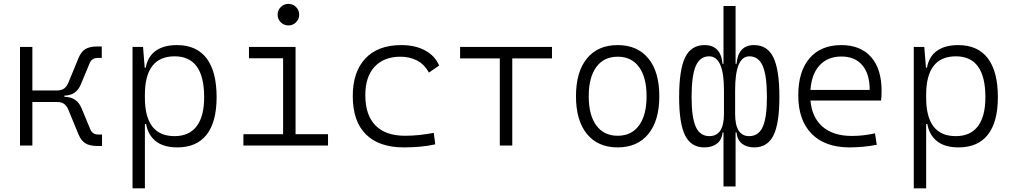

<svg xmlns="http://www.w3.org/2000/svg" viewBox="-20 -764 5313 1008"><path d="M85 0V-517.6H149.9V-289.1H278.8Q303.2 -289.1 317.1 -299.6Q331.1 -310.1 339.8 -332L391.6 -458Q405.8 -492.7 428.2 -506.3Q450.7 -520 490.7 -520H514.2V-460H494.6Q462.9 -460 451.2 -433.6L404.3 -320.8Q380.4 -262.7 318.4 -262.2V-255.4H318.8Q382.8 -255.4 407.7 -196.8L454.6 -84Q465.3 -57.6 498 -57.6H515.6V2.4H492.2Q452.1 2.4 429 -11.2Q405.8 -24.9 391.6 -59.6L339.8 -185.5Q331.1 -207.5 317.1 -218Q303.2 -228.5 278.8 -228.5H149.9V0Z M675.8 224.6V-517.6H731L739.7 -408.7H745.1Q755.4 -466.8 797.4 -497.1Q839.4 -527.3 908.7 -527.3Q1011.7 -527.3 1064.5 -458Q1117.2 -388.7 1117.2 -253.9Q1117.2 -124 1064.9 -57.1Q1012.7 9.8 910.6 9.8Q838.4 9.8 797.6 -22.9Q756.8 -55.7 747.1 -112.8H740.7V224.6ZM740.7 -251Q740.7 -49.3 896.5 -49.3Q973.1 -49.3 1012.5 -101.3Q1051.8 -153.3 1051.8 -253.9Q1051.8 -468.3 897 -468.3Q740.7 -468.3 740.7 -266.1Z M1257.8 0V-59.6H1466.3V-458H1287.1V-517.6H1531.7V-59.6H1702.1V0ZM1494.1 -630.4Q1470.7 -630.4 1454.1 -647Q1437.5 -663.6 1437.5 -687Q1437.5 -710.4 1454.1 -727.1Q1470.7 -743.7 1494.1 -743.7Q1517.6 -743.7 1534.2 -727.1Q1550.8 -710.4 1550.8 -687Q1550.8 -663.6 1534.2 -647Q1517.6 -630.4 1494.1 -630.4Z M2100.6 9.8Q1969.7 9.8 1900.9 -58.8Q1832 -127.4 1832 -259.8Q1832 -386.7 1898.2 -457Q1964.4 -527.3 2086.9 -527.3Q2159.7 -527.3 2211.7 -499.3Q2263.7 -471.2 2285.6 -419.9L2231.9 -382.8Q2207 -427.7 2168.2 -447Q2129.4 -466.3 2083 -466.3Q1995.6 -466.3 1946.8 -413.8Q1897.9 -361.3 1897.9 -264.6Q1897.9 -159.7 1951.2 -105.5Q2004.4 -51.3 2106 -51.3Q2144.5 -51.3 2182.6 -55.4Q2220.7 -59.6 2257.3 -66.4L2265.1 -6.3Q2225.1 2.9 2183.1 6.3Q2141.1 9.8 2100.6 9.8Z M2604 0V-457.5H2395.5V-517.6H2877.9V-457.5H2669.4V0Z M3222.7 9.8Q3119.1 9.8 3061.5 -60.5Q3003.9 -130.9 3003.9 -258.8Q3003.9 -387.2 3061.5 -457.3Q3119.1 -527.3 3222.7 -527.3Q3326.2 -527.3 3383.8 -457.3Q3441.4 -387.2 3441.4 -258.8Q3441.4 -130.9 3383.8 -60.5Q3326.2 9.8 3222.7 9.8ZM3222.7 -51.3Q3295.4 -51.3 3335 -105.5Q3374.5 -159.7 3374.5 -258.8Q3374.5 -357.9 3335 -412.1Q3295.4 -466.3 3222.7 -466.3Q3150.4 -466.3 3110.6 -412.1Q3070.8 -357.9 3070.8 -258.8Q3070.8 -159.7 3110.6 -105.5Q3150.4 -51.3 3222.7 -51.3Z M3939.5 9.8Q3900.4 9.8 3875.2 -10Q3850.1 -29.8 3846.7 -68.8H3841.8V214.8H3778.3V-68.8H3773.4Q3770 -29.8 3744.1 -10Q3718.3 9.8 3677.7 9.8Q3608.4 9.8 3576.9 -52.7Q3545.4 -115.2 3545.4 -253.9Q3545.4 -397.9 3576.9 -462.6Q3608.4 -527.3 3678.7 -527.3Q3764.6 -527.3 3773.4 -428.7H3778.3V-732.4H3841.8V-428.7H3846.7Q3855.5 -527.3 3938.5 -527.3Q4008.8 -527.3 4040.3 -462.6Q4071.8 -397.9 4071.8 -253.9Q4071.8 -115.2 4040.5 -52.7Q4009.3 9.8 3939.5 9.8ZM3780.8 -291Q3780.8 -468.3 3703.1 -468.3Q3654.8 -468.3 3632.8 -417.5Q3610.8 -366.7 3610.8 -253.9Q3610.8 -146.5 3633.1 -97.9Q3655.3 -49.3 3704.1 -49.3Q3780.8 -49.3 3780.8 -166ZM3839.4 -166Q3839.4 -49.3 3913.1 -49.3Q3962.4 -49.3 3984.4 -97.9Q4006.3 -146.5 4006.3 -253.9Q4006.3 -366.7 3984.4 -417.5Q3962.4 -468.3 3914.1 -468.3Q3839.4 -468.3 3839.4 -291Z M4439.9 9.8Q4311.5 9.8 4241.2 -61.5Q4170.9 -132.8 4170.9 -263.7Q4170.9 -389.2 4230.2 -458.3Q4289.6 -527.3 4397 -527.3Q4497.6 -527.3 4553 -464.8Q4608.4 -402.3 4608.4 -287.1Q4608.4 -256.8 4605.5 -236.3H4234.9Q4242.7 -147 4298.8 -98.6Q4355 -50.3 4451.7 -50.3Q4512.2 -50.3 4573.7 -64L4583 -3.9Q4548.8 2.9 4511.7 6.3Q4474.6 9.8 4439.9 9.8ZM4234.9 -292H4545.9Q4545.9 -376 4507.1 -421.6Q4468.3 -467.3 4397.9 -467.3Q4325.7 -467.3 4283.2 -421.4Q4240.7 -375.5 4234.9 -292Z M4777.3 224.6V-517.6H4832.5L4841.3 -408.7H4846.7Q4856.9 -466.8 4898.9 -497.1Q4940.9 -527.3 5010.3 -527.3Q5113.3 -527.3 5166 -458Q5218.8 -388.7 5218.8 -253.9Q5218.8 -124 5166.5 -57.1Q5114.3 9.8 5012.2 9.8Q4939.9 9.8 4899.2 -22.9Q4858.4 -55.7 4848.6 -112.8H4842.3V224.6ZM4842.3 -251Q4842.3 -49.3 4998 -49.3Q5074.7 -49.3 5114 -101.3Q5153.3 -153.3 5153.3 -253.9Q5153.3 -468.3 4998.5 -468.3Q4842.3 -468.3 4842.3 -266.1Z"/></svg>

Font: Cascadia Code NF Light
Style: Regular
Weight: 300
Monospace: yes
Designer: Aaron Bell
Foundry: Saja Typeworks
Version: Version 2404.023; ttfautohint (v1.8.4)